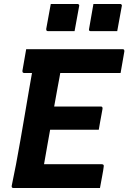

<svg xmlns="http://www.w3.org/2000/svg" viewBox="-20 -948 647 968"><path d="M112 -700H598Q602 -700 604 -698.5Q606 -697 606.5 -694.5Q607 -692 607 -689Q602 -659 597.5 -634.5Q593 -610 588 -580H102Q99 -580 96.5 -581.5Q94 -583 93.5 -585.5Q93 -588 93 -591Q98 -621 102.5 -645.5Q107 -670 112 -700ZM198 -411H488Q492 -411 494 -409.5Q496 -408 496.5 -405.5Q497 -403 497 -400Q495 -388 491.5 -369.5Q488 -351 484.5 -331.5Q481 -312 478 -294H177ZM48 0Q45 0 43 -1Q41 -2 40 -3.5Q39 -5 39 -7Q39 -9 39 -11Q50 -62 61 -120.5Q72 -179 83 -242Q94 -305 105 -369.5Q116 -434 127 -498.5Q138 -563 149 -624H301L288 -605Q284 -582 280 -558Q276 -534 271 -510Q262 -462 253.5 -413Q245 -364 236.5 -315Q228 -266 219 -217Q210 -168 202 -120H493Q499 -120 501.5 -117Q504 -114 503 -109Q501 -90 495 -59.5Q489 -29 484 0ZM236 -928Q269 -928 303 -928Q337 -928 370 -928Q374 -928 376 -926.5Q378 -925 379 -923Q380 -921 379 -917L356 -791Q323 -791 289 -791Q255 -791 222 -791Q219 -791 216.5 -792.5Q214 -794 213.5 -796.5Q213 -799 213 -802ZM451 -928Q484 -928 518 -928Q552 -928 585 -928Q589 -928 591 -926.5Q593 -925 594 -923Q595 -921 594 -917L571 -791Q538 -791 504 -791Q470 -791 437 -791Q434 -791 431.5 -792.5Q429 -794 428.5 -796.5Q428 -799 429 -802Z"/></svg>

Font: RecMonoLinear Nerd Font Mono
Style: Bold Italic
Weight: 700
Italic angle: -10°
Monospace: yes
Version: Version 1.085; ttfautohint (v1.8.4.7-5d5b);Nerd Fonts 3.2.1